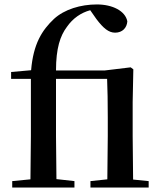

<svg xmlns="http://www.w3.org/2000/svg" viewBox="-20 -844 726 864"><path d="M462 0H649V-29L579 -36L577 -232V-385L580 -532L568 -541L452 -527H232C232 -627 251 -683 281 -723C308 -762 345 -787 386 -798L414 -758C445 -717 469 -697 498 -697C531 -697 551 -719 553 -748C544 -795 486 -824 416 -824C343 -824 270 -802 223 -759C169 -708 130 -647 120 -528L30 -520V-489H119V-232L117 -37L35 -29V0H315V-29L234 -38L232 -232V-489H462C464 -436 465 -390 465 -317V-232L463 -37L387 -29V0Z"/></svg>

Font: Noto Serif SC SemiBold
Style: Regular
Weight: 600
Designer: Ryoko NISHIZUKA 西塚涼子 (kana & ideographs); Frank Grießhammer (Latin, Greek & Cyrillic); Wenlong ZHANG 张文龙 (bopomofo); San
Foundry: Adobe
Version: Version 2.001;hotconv 1.1.0;makeotfexe 2.6.0